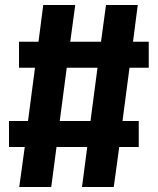

<svg xmlns="http://www.w3.org/2000/svg" viewBox="-20 -748 631 768"><path d="M575 -477V-581H512L531 -728H404L384 -581H261L281 -728H153L134 -581H56V-477H120L92 -264H16V-160H79L57 0H185L206 -160H329L308 0H435L457 -160H535V-264H470L498 -477ZM342 -264H219L247 -477H370Z"/></svg>

Font: Glow Sans TC Normal
Style: Bold
Weight: 700
Designer: Ryoko NISHIZUKA (kana, bopomofo & ideographs); Paul D. Hunt (Latin, Greek & Cyrillic); Sandoll Communications, Soo-young
Version: Version 0.93